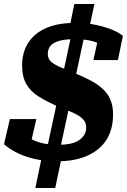

<svg xmlns="http://www.w3.org/2000/svg" viewBox="-40 -813 632 956"><path d="M248 -10Q177 -10 124.5 -23.5Q72 -37 36.5 -56.5Q1 -76 -20 -95L9 -220H141L112 -95Q103 -95 93 -104Q83 -113 75 -126Q67 -139 62.5 -150.5Q58 -162 61 -166Q76 -148 99 -131Q122 -114 159.5 -103Q197 -92 252 -92Q282 -92 307.5 -97Q333 -102 350.5 -113Q368 -124 378.5 -140Q389 -156 389 -178Q389 -200 377.5 -214.5Q366 -229 345.5 -240.5Q325 -252 297.5 -263Q270 -274 237 -288Q188 -310 150 -334Q112 -358 91 -394.5Q70 -431 70 -488Q70 -535 86.5 -573.5Q103 -612 135.5 -640Q168 -668 217 -683.5Q266 -699 332 -699Q394 -699 442.5 -688Q491 -677 524 -662.5Q557 -648 572 -634L547 -514H425L449 -623Q458 -620 466 -613.5Q474 -607 481.5 -597.5Q489 -588 492.5 -579Q496 -570 495 -564Q481 -581 459 -593Q437 -605 405.5 -611.5Q374 -618 330 -618Q295 -618 270 -613Q245 -608 229 -599Q213 -590 205.5 -576Q198 -562 198 -544Q198 -519 217 -503.5Q236 -488 267 -476Q298 -464 334 -448Q377 -430 411.5 -412Q446 -394 471 -371Q496 -348 509.5 -317Q523 -286 523 -243Q523 -186 504 -143Q485 -100 449 -70.5Q413 -41 362 -25.5Q311 -10 248 -10ZM136 123 173 -54 194 -73 314 -634 301 -651 330 -793H430L401 -657L381 -639L260 -74L272 -52L235 123Z"/></svg>

Font: Roboto Serif 20pt ExtraBold
Style: Italic
Weight: 800
Italic angle: -10°
Version: Version 1.007